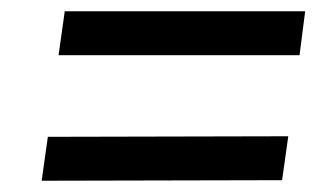

<svg xmlns="http://www.w3.org/2000/svg" viewBox="-20 -518 593 341"><path d="M522 -498H95L84 -420H512ZM492 -276 65 -275 54 -197 481 -198Z"/></svg>

Font: United Sans Medium
Style: Italic
Weight: 500
Italic angle: -8°
Designer: Pablo Impallari, Rodrigo Fuenzalida (Modified by Dan O. Williams)
Version: Version 1.000;PS 001.000;hotconv 1.0.88;makeotf.lib2.5.64775